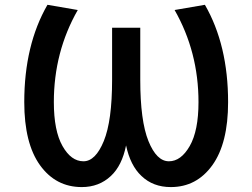

<svg xmlns="http://www.w3.org/2000/svg" viewBox="-20 -761 1040 792"><path d="M500 -161.1Q483.4 -78.1 437.5 -35.2Q388.7 10.7 317.4 10.7Q210 10.7 145 -79.6Q80.1 -169.9 80.1 -339.8Q80.1 -575.2 175.8 -741.2L300.8 -719.7Q202.1 -546.9 202.1 -339.8Q202.1 -221.7 237.8 -158.7Q273.4 -95.7 324.2 -95.7Q374 -95.7 408.2 -179.2Q442.4 -262.7 442.4 -431.6V-646.5H558.6V-431.6Q558.6 -262.7 592.3 -179.2Q626 -95.7 676.8 -95.7Q726.6 -95.7 762.7 -158.7Q798.8 -221.7 798.8 -339.8Q798.8 -546.9 700.2 -719.7L825.2 -741.2Q920.9 -575.2 920.9 -339.8Q920.9 -169.9 856 -79.6Q791 10.7 684.6 10.7Q611.3 10.7 563.5 -35.2Q517.6 -78.1 500 -161.1Z"/></svg>

Font: Gen Shin Gothic Monospace Medium
Style: Regular
Weight: 500
Designer: [Source Han Sans]
Ryoko NISHIZUKA  (kana & ideographs); Paul D. Hunt (Latin, Greek & Cyrillic); Wenlong ZHANG  (bopomofo
Version: Version 1.002.20150607